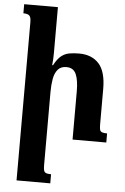

<svg xmlns="http://www.w3.org/2000/svg" viewBox="-65 -806 730 1117"><g transform="rotate(5 300.0 -247.5)"><path d="M576 -53V0H379V-282Q379 -347 363.5 -382Q348 -417 307 -417Q274 -417 256.5 -396Q239 -375 233 -340.5Q227 -306 227 -265V163Q227 183 230 193.5Q233 204 242.5 208Q252 212 272 212V265H75V-659Q75 -679 70.5 -689Q66 -699 56 -703Q46 -707 30 -707V-760H227V-492Q227 -473 226 -455.5Q225 -438 223 -421H228Q248 -459 269.5 -476Q291 -493 317 -497.5Q343 -502 374 -502Q448 -502 489.5 -456Q531 -410 531 -309V-104Q531 -83 533.5 -72Q536 -61 546 -57Q556 -53 576 -53Z"/></g></svg>

Font: Noto Serif Armenian
Style: Regular
Weight: 400
Designer: Monotype Design Team
Foundry: Monotype Imaging Inc.
Version: Version 2.007